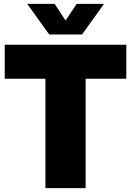

<svg xmlns="http://www.w3.org/2000/svg" viewBox="-20 -971 676 991"><path d="M214.5 0V-564.5H4.5V-740H632V-564.5H422V0ZM234 -793 120.5 -951H262L318.5 -865L375.5 -951H517L403.5 -793Z"/></svg>

Font: Encode Sans SmCnd Black
Style: Regular
Weight: 900
Width: 4
Designer: Multiple Designers
Foundry: Impallari Type
Version: Version 3.002; ttfautohint (v1.8.3) -l 8 -r 50 -G 200 -x 14 